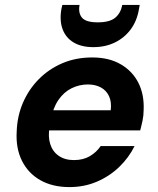

<svg xmlns="http://www.w3.org/2000/svg" viewBox="-20 -750 644 782"><path d="M263 12Q194 12 144.5 -16Q95 -44 69.5 -95Q44 -146 48 -214Q50 -277 73.5 -331.5Q97 -386 138 -427.5Q179 -469 234 -492.5Q289 -516 356 -516Q424 -516 472 -488Q520 -460 544 -412Q568 -364 565 -301Q565 -280 560.5 -258.5Q556 -237 551 -219H143L157 -301H431Q435 -335 424 -358.5Q413 -382 390.5 -394Q368 -406 338 -406Q303 -406 271.5 -390.5Q240 -375 218 -343Q196 -311 187 -262L182 -233Q175 -194 184.5 -163.5Q194 -133 219 -115.5Q244 -98 281 -98Q319 -98 346 -114Q373 -130 390 -155H528Q505 -108 465.5 -70Q426 -32 374.5 -10Q323 12 263 12ZM360 -558Q312 -558 280 -577Q248 -596 235 -631Q222 -666 230 -713L234 -730H304Q298 -697 314 -678Q330 -659 378 -659Q427 -659 449.5 -678Q472 -697 478 -730H549L546 -713Q538 -665 512.5 -630.5Q487 -596 448 -577Q409 -558 360 -558Z"/></svg>

Font: DM Sans
Style: Bold Italic
Weight: 700
Italic angle: -10°
Designer: Colophon Foundry, Jonny Pinhorn
Foundry: Colophon Foundry
Version: Version 4.004;gftools[0.9.30]